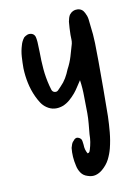

<svg xmlns="http://www.w3.org/2000/svg" viewBox="-79 -480 538 777"><g transform="rotate(-10 190.0 -91.5)"><path d="M255 -145Q246 -132 238.5 -120Q231 -108 222 -97Q211 -84 198.5 -73Q186 -62 170 -55Q132 -41 102 -62Q89 -71 80.5 -84Q72 -97 65 -112Q52 -140 45.5 -170.5Q39 -201 38 -232Q38 -255 39.5 -279Q41 -303 48 -325Q52 -341 63 -355Q69 -360 76.5 -363Q84 -366 93 -364Q109 -360 111 -340Q113 -327 113 -313.5Q113 -300 114 -286Q114 -250 117 -215Q120 -180 129 -145Q131 -137 134 -127.5Q137 -118 146 -116Q155 -114 161 -120.5Q167 -127 173 -133Q187 -147 196.5 -163Q206 -179 213 -197Q226 -221 233.5 -246Q241 -271 248 -296Q250 -305 249.5 -314Q249 -323 249 -332Q249 -346 250 -359.5Q251 -373 252 -386Q255 -403 261 -413Q274 -430 294 -429Q314 -428 323 -409Q330 -396 332 -382.5Q334 -369 335 -355Q340 -319 341 -282Q342 -245 342 -208Q342 -152 342 -94.5Q342 -37 341 19Q340 51 337 83.5Q334 116 326 148Q320 171 309.5 191.5Q299 212 279 229Q266 240 251 244Q236 248 219 242Q201 237 191.5 223Q182 209 179 193Q170 155 174 119Q176 111 179 103.5Q182 96 188 91Q191 86 196.5 83.5Q202 81 207 83Q221 88 222 100Q222 103 223 107Q224 111 224 115Q224 135 234 152Q240 151 242 147.5Q244 144 245 140Q250 124 252.5 108.5Q255 93 255 77Q257 56 259 34.5Q261 13 261 -8Q260 -42 260 -76.5Q260 -111 255 -145Z"/></g></svg>

Font: Delicious Handrawn
Style: Regular
Weight: 400
Designer: Agung Rohmat
Foundry: Agung Rohmat
Version: Version 1.002; ttfautohint (v1.8.4.7-5d5b);gftools[0.9.27]